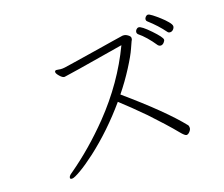

<svg xmlns="http://www.w3.org/2000/svg" viewBox="-116 -884 1232 1056"><g transform="rotate(-20 500.0 -356.5)"><path d="M906 -584Q911 -576 921.5 -576Q932 -576 940 -584.5Q948 -593 948 -602.5Q948 -612 933.5 -629.5Q919 -647 899 -665Q879 -683 862 -696Q845 -709 837.5 -709Q830 -709 823.5 -702Q817 -695 817 -687.5Q817 -680 822 -676Q873 -630 906 -584ZM875 -550Q875 -564 829 -612Q782 -661 766 -661Q758 -661 751.5 -654Q745 -647 745 -639.5Q745 -632 750 -627Q791 -594 832 -533Q839 -525 848.5 -525Q858 -525 866.5 -534Q875 -543 875 -550ZM667 -648Q645 -645 605.5 -638.5Q566 -632 518.5 -624.5Q471 -617 426.5 -610Q382 -603 349.5 -598Q317 -593 309.5 -592Q302 -591 296 -591Q290 -591 284 -591.5Q278 -592 272 -593.5Q266 -595 261 -595H259Q251 -594 251 -585.5Q251 -577 265.5 -560.5Q280 -544 291 -544Q302 -544 644 -601Q554 -412 400 -252Q279 -127 149 -36Q128 -23 128 -11Q128 -4 140 -4Q152 -4 191 -26.5Q230 -49 284 -90Q409 -186 519 -315Q576 -263 648 -190Q685 -151 721 -111Q757 -71 780 -42.5Q803 -14 812.5 -14Q822 -14 832 -25Q842 -36 842 -46.5Q842 -57 839 -61Q750 -173 546 -348Q593 -406 632.5 -468Q672 -530 687 -564.5Q702 -599 704 -602Q706 -605 708 -609Q710 -613 710 -621Q710 -629 697 -638.5Q684 -648 671 -648Z"/></g></svg>

Font: LXGW WenKai TC Light
Style: Regular
Weight: 300
Designer: LXGW / Fontworks Inc.
Foundry: LXGW / Fontworks Inc.
Version: Version 1.330